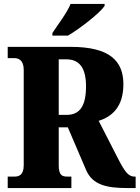

<svg xmlns="http://www.w3.org/2000/svg" viewBox="-20 -951 706 971"><path d="M245 -784V-771H324C387 -808 486 -886 509 -921V-931H337C319 -886 271 -824 245 -784ZM19 0H341V-58H320C295 -58 277 -64 277 -115V-307H323L416 -90C449 -15 521 0 624 0H666V-58H659C630 -58 611 -83 580 -143L479 -340C547 -361 604 -411 604 -525C604 -642 536 -714 338 -714H19V-657H53C70 -657 100 -650 100 -598V-115C100 -64 74 -58 53 -58H19ZM317 -370H277V-651H315C380 -651 415 -610 415 -514C415 -419 386 -370 317 -370Z"/></svg>

Font: Noto Serif Ethiopic Condensed Black
Style: Regular
Weight: 900
Width: 3
Designer: Monotype Design Team
Foundry: Monotype Imaging Inc.
Version: Version 2.102